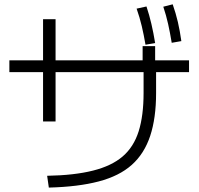

<svg xmlns="http://www.w3.org/2000/svg" viewBox="-20 -871 920 887"><path d="M197.8 -58.9Q323.3 -61.1 409.4 -82.8Q495.6 -104.4 546.7 -148.3Q597.8 -192.2 620.6 -264.4Q643.3 -336.7 643.3 -441.1V-565.6H638.9V-657.8H696.7V-565.6H701.1V-441.1Q701.1 -325.6 673.9 -243.3Q646.7 -161.1 588.9 -109.4Q531.1 -57.8 436.1 -32.8Q341.1 -7.8 205.6 -4.4ZM178.9 -310V-782.2H236.7V-310ZM23.3 -537.8V-592.2H853.3V-537.8ZM652.2 -664.4Q644.4 -710 635 -750Q625.6 -790 611.1 -831.1L656.7 -841.1Q670 -801.1 679.4 -760.6Q688.9 -720 696.7 -672.2ZM773.3 -673.3Q765.6 -720 756.7 -760Q747.8 -800 734.4 -840L777.8 -851.1Q792.2 -810 801.7 -769.4Q811.1 -728.9 817.8 -681.1Z"/></svg>

Font: Paperlogy 3 Light
Style: Regular
Weight: 300
Designer: redesigned by Lee Juim, glyphs from Gmarket Sans & Montserrat
Foundry: PT&
Version: Version 1.001